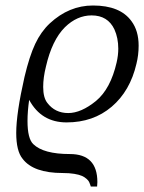

<svg xmlns="http://www.w3.org/2000/svg" viewBox="-20 -453 524 698"><path d="M152 -79Q180 -42 228 -42Q275 -42 329 -86Q382 -130 404 -226Q410 -252 410 -276Q410 -315 396 -346Q372 -397 313 -397Q260 -397 216 -354Q169 -307 147 -211Q137 -171 137 -137Q137 -98 152 -79ZM458 -376Q484 -341 484 -287Q484 -253 476 -221Q453 -122 386 -65Q319 -8 222 -8Q130 -8 86 -90Q80 -48 80 -13Q80 51 101 71Q138 107 234 107Q334 107 334 209Q334 212 333.5 217.5Q333 223 333 225H310Q310 224 308 218.5Q306 213 304 208.5Q302 204 295 197.5Q288 191 278 186.5Q268 182 250 179Q232 176 208 176Q101 176 62 124Q39 96 39 30Q39 -41 69 -173Q87 -249 108 -293.5Q129 -338 161 -368Q231 -433 318 -433Q417 -433 458 -376Z"/></svg>

Font: Linux Libertine O
Style: Italic
Weight: 400
Italic angle: -12°
Designer: Philipp H. Poll
Foundry: Philipp H. Poll
Version: Version 5.1.6